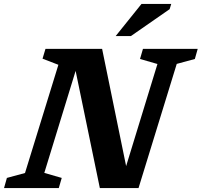

<svg xmlns="http://www.w3.org/2000/svg" viewBox="-46 -955 1024 975"><path d="M267.5 -51.5 252.5 0H-25.5L-11 -51.5L81 -76.5L250.5 -626L170 -657L185 -707H472.5L594.5 -111.5L753.5 -630L665 -655.5L680 -707H958L943.5 -655.5L851.5 -630.5L657.5 0H461L338 -595L179 -77ZM541.5 -772 672.5 -935H823.5L815.5 -908.5L619 -772Z"/></svg>

Font: Newsreader 6pt SemiBold
Style: Italic
Weight: 600
Italic angle: -17°
Designer: Hugues Gentile
Foundry: Production Type
Version: Version 1.003; ttfautohint (v1.8.3)